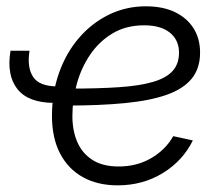

<svg xmlns="http://www.w3.org/2000/svg" viewBox="-20 -566 688 597"><path d="M148.9 -246.1Q67.9 -246.1 33.9 -289.3Q0 -332.5 12.7 -408.2H71.8Q63.5 -356.4 83 -326.9Q102.5 -297.4 158.2 -297.4ZM345.7 10.3Q283.7 10.3 237.8 -15.1Q191.9 -40.5 166.7 -88.9Q141.6 -137.2 141.6 -205.6Q141.6 -277.3 163.6 -339.4Q185.5 -401.4 225.3 -447.8Q265.1 -494.1 318.4 -520.3Q371.6 -546.4 433.6 -546.4Q485.8 -546.4 523.4 -528.6Q561 -510.7 581.5 -478.5Q602.1 -446.3 602.1 -402.3Q602.1 -353 575.7 -321Q549.3 -289.1 497.6 -271Q445.8 -252.9 368.4 -245.4Q291 -237.8 188.5 -237.8L196.3 -290.5Q286.1 -290.5 350.6 -294.9Q415 -299.3 456.3 -311.5Q497.6 -323.7 517.1 -345.7Q536.6 -367.7 536.6 -402.3Q536.6 -441.4 508.3 -464.4Q480 -487.3 428.2 -487.3Q372.6 -487.3 330.8 -462.6Q289.1 -438 261 -397Q232.9 -356 219 -305.9Q205.1 -255.9 205.1 -204.6Q205.1 -160.2 220.2 -124.8Q235.4 -89.4 267.3 -68.8Q299.3 -48.3 349.1 -48.3Q405.3 -48.3 450 -74.2Q494.6 -100.1 518.6 -142.6L579.6 -129.4Q548.8 -66.4 486.6 -28.1Q424.3 10.3 345.7 10.3Z"/></svg>

Font: Inter 20pt Light
Style: Italic
Weight: 300
Italic angle: -9.3988°
Version: Version 4.001;git-66647c0bb